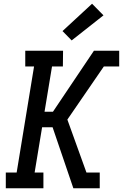

<svg xmlns="http://www.w3.org/2000/svg" viewBox="-20 -1006 657 1026"><path d="M212 0H11V-84H69L162 -651H115V-735H317L316 -651H258L218 -409H263L482 -735H617V-651H535L340 -367L442 -84H513V0H372L261 -326H205L165 -84H212ZM363 -790 314 -840 472 -986 533 -924Z"/></svg>

Font: Iosevka HT Medium Extended
Style: Italic
Weight: 500
Width: 7
Italic angle: -9°
Monospace: yes
Designer: Belleve Invis
Foundry: Belleve Invis
Version: Version 32.3.0; ttfautohint (v1.8.4)